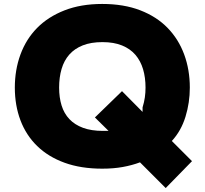

<svg xmlns="http://www.w3.org/2000/svg" viewBox="-20 -840 1035 971"><path d="M951 -25 818 111 688 -19Q648 -4 601 4.5Q554 13 497 13Q389 13 306.5 -17Q224 -47 168 -101.5Q112 -156 83.5 -231.5Q55 -307 55 -397Q55 -487 83.5 -564.5Q112 -642 167.5 -698.5Q223 -755 306 -787.5Q389 -820 497 -820Q606 -820 689 -788Q772 -756 827.5 -699Q883 -642 911.5 -564.5Q940 -487 940 -397Q940 -321 918 -249.5Q896 -178 849 -127ZM716 -397Q716 -448 703.5 -490Q691 -532 665 -562.5Q639 -593 597.5 -610Q556 -627 498 -627Q440 -627 398.5 -610.5Q357 -594 330.5 -564Q304 -534 291.5 -491.5Q279 -449 279 -397Q279 -347 291.5 -306.5Q304 -266 331 -237.5Q358 -209 400 -193.5Q442 -178 501 -178H529L460 -246L597 -379L701 -274V-297Q709 -323 712.5 -347Q716 -371 716 -397Z"/></svg>

Font: TypoPRO Sinkin Sans
Style: 900 X Black
Weight: 950
Designer: Keith Bates
Foundry: K-Type
Version: Sinkin Sans (version 1.0)  by Keith Bates   •   © 2014   www